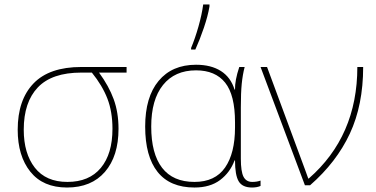

<svg xmlns="http://www.w3.org/2000/svg" viewBox="-20 -827 1677 857"><path d="M279 10Q172 10 115.5 -60.5Q59 -131 59 -248Q59 -381 129.5 -454.5Q200 -528 343 -528H545V-503H422Q466 -443 487.5 -384Q509 -325 509 -252Q509 -130 448.5 -60Q388 10 279 10ZM281 -15Q378 -15 430 -77.5Q482 -140 482 -252Q482 -328 459.5 -386.5Q437 -445 390 -503H343Q212 -503 149 -437Q86 -371 86 -248Q86 -142 135.5 -78.5Q185 -15 281 -15Z M628 -262Q628 -394 688 -466Q748 -538 855 -538Q922 -538 966 -510Q1010 -482 1027 -427H1029Q1028 -468 1048 -528H1072Q1063 -493 1059 -453Q1055 -413 1055 -348V-119Q1055 -61 1067 -38Q1079 -15 1106 -15Q1127 -15 1143 -21V3Q1127 10 1105 10Q1062 10 1045.5 -17.5Q1029 -45 1029 -111H1027Q1007 -57 962.5 -23.5Q918 10 848 10Q739 10 683.5 -59.5Q628 -129 628 -262ZM1029 -258V-281Q1029 -403 985 -458Q941 -513 855 -513Q760 -513 707.5 -447.5Q655 -382 655 -262Q655 -141 703.5 -78Q752 -15 848 -15Q940 -15 984.5 -79Q1029 -143 1029 -258ZM833 -613Q851 -656 866 -709Q881 -762 887 -807H915V-798Q908 -756 890 -703Q872 -650 852 -606H833Z M1172 -528 1343 -66 1356 -30H1358Q1575 -219 1575 -528H1601Q1601 -358 1541.5 -230.5Q1482 -103 1364 0H1341L1143 -528Z"/></svg>

Font: Noto Sans UI Thin
Style: Regular
Weight: 250
Designer: Monotype Design Team
Foundry: Monotype Imaging Inc.
Version: Version 1.001